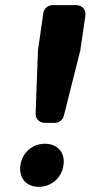

<svg xmlns="http://www.w3.org/2000/svg" viewBox="-20 -716 351 744"><path d="M291 -520 311 -656C314 -678 298 -696 276 -696H183C166 -696 150 -682 148 -666L127 -520V-516L118 -276C117 -256 133 -240 153 -240H193C208 -240 224 -252 227 -266C248 -351 270 -435 291 -520ZM154 -159C106 -159 66 -125 59 -76C52 -26 82 8 130 8C179 8 219 -26 226 -76C233 -125 203 -159 154 -159Z"/></svg>

Font: Trueno
Style: RoundBdIt
Weight: 700
Designer: Julieta Ulanovsky, Jasper
Foundry: Julieta Ulanovsky, Cannot Into Space Fonts
Version: Version 3.001